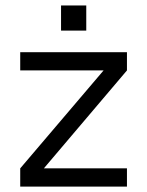

<svg xmlns="http://www.w3.org/2000/svg" viewBox="-20 -694 547 714"><path d="M55.2 0V-67.9L365.2 -432.1H55.2V-500H452.1V-432.1L143.1 -67.9H452.1V0ZM207 -580.1V-673.8H300.8V-580.1Z"/></svg>

Font: Uncut Sans
Style: Regular
Weight: 400
Designer: Kasper Nordkvist
Foundry: UNCUT.wtf
Version: Version 1.304;Glyphs 3.2 (3246)